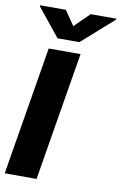

<svg xmlns="http://www.w3.org/2000/svg" viewBox="-103 -1013 671 1070"><g transform="rotate(10 233.0 -478.5)"><path d="M303.7 -727.5 183.1 0H2.9L123.5 -727.5ZM180.2 -956.5 236.8 -874 320.8 -956.5H466.3L465.3 -951.2L285.6 -792H162.1L33.7 -951.2L34.7 -956.5Z"/></g></svg>

Font: Inter Display Extra Bold
Style: Italic
Weight: 800
Italic angle: -9.39999°
Designer: Rasmus Andersson
Foundry: rsms
Version: Version 4.000;git-4fc901f